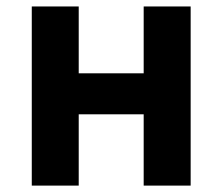

<svg xmlns="http://www.w3.org/2000/svg" viewBox="-20 -580 695 600"><path d="M79.3 0V-559.8H226V-350.9H429V-559.8H575.8V0H429V-222.8H226V0Z"/></svg>

Font: Noto Sans KR Thin
Style: Regular
Weight: 100
Designer: Ryoko NISHIZUKA 西塚涼子 (kana, bopomofo & ideographs); Paul D. Hunt (Latin, Greek & Cyrillic); Sandoll Communications 산돌커뮤니
Foundry: Adobe
Version: Version 2.004-H2;hotconv 1.0.118;makeotfexe 2.5.65603